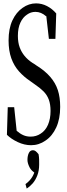

<svg xmlns="http://www.w3.org/2000/svg" viewBox="-20 -854 397 1137"><path d="M21 -55.7Q23.4 -134.3 25.9 -219.2Q25.9 -219.2 64 -219.2Q71.3 -146.5 78.6 -79.6Q98.6 -62 118.2 -53.5Q137.7 -44.9 161.1 -44.9Q194.8 -44.9 220.7 -62.5Q249 -80.1 264.2 -115.2Q279.3 -150.4 279.3 -196.8Q279.3 -236.8 268.8 -264.6Q258.3 -292.5 237.1 -313.5Q215.8 -334.5 186 -354.5Q172.4 -363.8 158.7 -374Q122.6 -397.9 93 -430.7Q63.5 -463.4 47.1 -508.5Q30.8 -553.7 30.8 -614.7Q30.8 -684.1 53.2 -732.7Q75.7 -781.2 113.8 -807.6Q150.9 -834 193.4 -834Q227.5 -834 258.3 -818.1Q289.1 -802.2 313 -774.4Q310.5 -704.1 308.1 -624Q308.1 -624 269.5 -624Q262.2 -695.3 254.4 -756.8Q253.9 -762.2 252.9 -757.8Q223.6 -783.7 189.9 -783.7Q162.1 -783.7 140.1 -767.6Q115.2 -751.5 100.6 -719.7Q85.9 -688 85.9 -641.6Q85.9 -602.5 96.7 -573.2Q117.2 -517.6 171.9 -481.9Q185.5 -474.1 199.2 -463.9Q247.1 -434.1 277.8 -398.4Q308.6 -362.8 322.5 -320.3Q336.4 -277.8 336.4 -220.7Q336.4 -149.9 313 -99.1Q289.6 -48.3 249.5 -21.5Q210.4 5.9 164.1 5.9Q124.5 5.9 85.4 -12.5Q46.4 -30.8 21 -55.7ZM211.9 120.1Q211.9 156.7 200.9 185.1Q189.9 213.4 173.3 232.2Q156.7 251 138.2 262.7Q138.2 262.7 130.9 236.3Q156.7 217.3 170.9 193.8Q177.7 182.6 183.1 168Q183.1 168 180.2 165.5Q162.6 152.8 154.3 135.3Q142.6 111.3 142.6 93.3Q142.6 67.4 151.4 50.8Q159.2 35.6 175.3 35.6Q183.6 35.6 191.2 41.3Q198.7 46.9 208.5 59.6Q211.4 77.1 211.7 90.8Q211.9 104.5 211.9 120.1Z"/></svg>

Font: Scarab Serif
Style: Light
Weight: 300
Designer: John Roberts
Foundry: Scarab
Version: 1.0